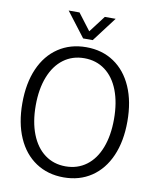

<svg xmlns="http://www.w3.org/2000/svg" viewBox="-96 -963 848 1046"><g transform="rotate(10 327.5 -440.0)"><path d="M37 -350Q37 -460 72.5 -541Q108 -622 174 -666Q240 -710 328 -710Q416 -710 481.5 -666Q547 -622 582.5 -541Q618 -460 618 -350Q618 -240 582.5 -159Q547 -78 481.5 -34Q416 10 328 10Q240 10 174 -34Q108 -78 72.5 -159Q37 -240 37 -350ZM544 -350Q544 -441 518 -508.5Q492 -576 443 -612.5Q394 -649 328 -649Q262 -649 213 -612.5Q164 -576 137.5 -508.5Q111 -441 111 -350Q111 -259 137.5 -191.5Q164 -124 213 -87.5Q262 -51 328 -51Q394 -51 443 -87.5Q492 -124 518 -191.5Q544 -259 544 -350ZM198 -890H258L328 -798L398 -890H458L355 -754H302Z"/></g></svg>

Font: Sarabun Light
Style: Regular
Weight: 300
Designer: Suppakit Chalermlarp | Katatrad Co.,Ltd.
Foundry: Cadson Demak Co.,Ltd.
Version: Version 1.000; ttfautohint (v1.6)